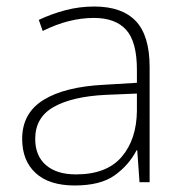

<svg xmlns="http://www.w3.org/2000/svg" viewBox="-20 -559 561 589"><path d="M269 -539Q354 -539 396.5 -494.5Q439 -450 439 -353V0H408L401 -98H399Q375 -52 331.5 -21Q288 10 209 10Q131 10 89.5 -28Q48 -66 48 -133Q48 -212 113.5 -252.5Q179 -293 300 -299L400 -305V-345Q400 -431 367 -467.5Q334 -504 268 -504Q191 -504 111 -464L99 -498Q137 -516 180 -527.5Q223 -539 269 -539ZM304 -268Q202 -263 145 -231Q88 -199 88 -133Q88 -81 121 -52.5Q154 -24 213 -24Q307 -24 353 -77.5Q399 -131 400 -219V-272Z"/></svg>

Font: Noto Sans Bengali UI ExtraLight
Style: Regular
Weight: 200
Designer: Jelle Bosma - Monotype Design Team
Foundry: Monotype Imaging Inc.
Version: Version 2.003; ttfautohint (v1.8.4.7-5d5b)